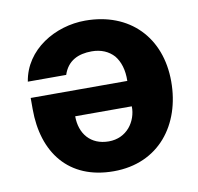

<svg xmlns="http://www.w3.org/2000/svg" viewBox="-66 -606 708 685"><g transform="rotate(-10 287.5 -263.5)"><path d="M46 -299V-258C46 -102 129 10 293 10C457 10 550 -114 550 -270C550 -430 446 -537 285 -537C177 -537 64 -472 46 -358H185C201 -407 240 -425 289 -425C323 -425 350 -413 369 -392C387 -370 397 -339 396 -299ZM396 -207C397 -180 387 -152 370 -132C352 -111 326 -98 294 -98C228 -98 191 -144 191 -207Z"/></g></svg>

Font: Cheyenne Sans
Style: Bold
Weight: 700
Designer: The Public Sans project authors (U.S. Web Design System), Libre Franklin designed by Pablo Impallari and Rodrigo Fuenzal
Foundry: The Cheyenne Sans Project Authors
Version: Version 2.007